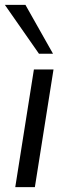

<svg xmlns="http://www.w3.org/2000/svg" viewBox="-26 -773 278 793"><path d="M37 0 114 -486H195L118 0ZM135 -551 -6 -753H79L193 -551Z"/></svg>

Font: Nunito Sans
Style: Italic
Weight: 400
Italic angle: -9°
Designer: Vernon Adams
Foundry: Vernon Adams
Version: Version 3.006; ttfautohint (v1.8.3)